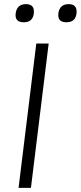

<svg xmlns="http://www.w3.org/2000/svg" viewBox="-20 -911 392 931"><path d="M56 -846Q62 -891 106 -891Q149 -891 144 -846Q139 -803 95 -803Q51 -803 56 -846ZM263 -846Q269 -891 313 -891Q356 -891 351 -846Q346 -803 302 -803Q258 -803 263 -846ZM156 -700H216L130 0H70Z"/></svg>

Font: Haskoy Light
Style: Italic
Weight: 300
Designer: Ertekin Erdin
Foundry: Ertekin Erdin
Version: Version 2.000; ttfautohint (v1.8.4.7-5d5b)